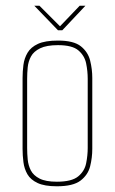

<svg xmlns="http://www.w3.org/2000/svg" viewBox="-20 -645 402 672"><path d="M179 7Q136 7 111.5 -4.5Q87 -16 76 -35Q65 -54 62 -77.5Q59 -101 59 -124V-372Q59 -395 62 -418Q65 -441 76.5 -460.5Q88 -480 113 -491.5Q138 -503 183 -503Q238 -503 263 -483Q288 -463 295.5 -433Q303 -403 303 -372V-124Q303 -93 295.5 -63Q288 -33 262 -13Q236 7 179 7ZM179 -9Q231 -9 253.5 -27.5Q276 -46 281.5 -73.5Q287 -101 287 -127V-369Q287 -396 281.5 -423Q276 -450 254.5 -468.5Q233 -487 183 -487Q143 -487 120.5 -476Q98 -465 88.5 -447.5Q79 -430 77 -409.5Q75 -389 75 -369V-127Q75 -107 77 -86.5Q79 -66 88 -48.5Q97 -31 118.5 -20Q140 -9 179 -9ZM183 -539 100 -625H118L190 -553L259 -625H279L198 -539Z"/></svg>

Font: Alumni Sans Pinstripe
Style: Regular
Weight: 400
Designer: Robert E. Leuschke
Foundry: Robert E. Leuschke
Version: Version 1.010; ttfautohint (v1.8.4.7-5d5b)